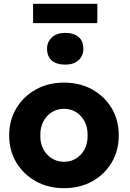

<svg xmlns="http://www.w3.org/2000/svg" viewBox="-20 -974 681 1004"><path d="M28 -266Q28 -346 65.5 -408Q103 -470 167.5 -506Q232 -542 315 -542Q398 -542 462.5 -506Q527 -470 564 -408Q601 -346 601 -266Q601 -186 564 -124Q527 -62 462.5 -26Q398 10 315 10Q232 10 167.5 -26Q103 -62 65.5 -124Q28 -186 28 -266ZM438 -266Q439 -306 423 -337.5Q407 -369 379 -387Q351 -405 315 -405Q279 -405 250.5 -387Q222 -369 206 -337.5Q190 -306 191 -266Q190 -226 206 -195Q222 -164 250.5 -146Q279 -128 315 -128Q351 -128 379 -146Q407 -164 423 -195Q439 -226 438 -266ZM226 -719Q226 -755 251.5 -778.5Q277 -802 321 -802Q366 -802 391 -780.5Q416 -759 416 -719Q416 -682 390.5 -659Q365 -636 321 -636Q276 -636 251 -657.5Q226 -679 226 -719ZM153 -853V-954H489V-853Z"/></svg>

Font: Our Lexend
Style: Bold
Weight: 700
Designer: Bonnie Shaver-Troup, Thomas Jockin
Foundry: Lexend
Version: Version 1.007